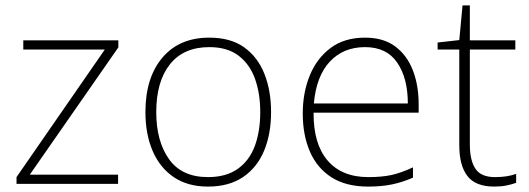

<svg xmlns="http://www.w3.org/2000/svg" viewBox="-20 -679 1953 709"><path d="M416 0H41V-25L367 -496H66V-530H417V-504L90 -34H416Z M981 -265Q981 -185 955.5 -123Q930 -61 878 -25.5Q826 10 748 10Q673 10 621.5 -25Q570 -60 543.5 -122Q517 -184 517 -265Q517 -392 579.5 -466Q642 -540 753 -540Q832 -540 882 -504Q932 -468 956.5 -406Q981 -344 981 -265ZM557 -265Q557 -158 604 -91.5Q651 -25 748 -25Q815 -25 858 -55.5Q901 -86 921 -140Q941 -194 941 -265Q941 -333 922 -387Q903 -441 861.5 -473Q820 -505 753 -505Q658 -505 607.5 -441.5Q557 -378 557 -265Z M1328 -540Q1396 -540 1439.5 -507.5Q1483 -475 1504.5 -419.5Q1526 -364 1526 -294V-263H1138Q1137 -148 1189.5 -86.5Q1242 -25 1340 -25Q1389 -25 1424.5 -32.5Q1460 -40 1505 -61V-23Q1466 -6 1427.5 2Q1389 10 1339 10Q1258 10 1204.5 -24Q1151 -58 1124.5 -119Q1098 -180 1098 -260Q1098 -337 1124 -400.5Q1150 -464 1201 -502Q1252 -540 1328 -540ZM1328 -505Q1248 -505 1198 -451.5Q1148 -398 1139 -297H1486Q1486 -390 1447 -447.5Q1408 -505 1328 -505Z M1808 -25Q1831 -25 1850.5 -28Q1870 -31 1886 -37V-4Q1870 2 1850 6Q1830 10 1805 10Q1736 10 1706 -29Q1676 -68 1676 -143V-496H1596V-522L1676 -531L1688 -659H1715V-530H1883V-496H1715V-146Q1715 -87 1735.5 -56Q1756 -25 1808 -25Z"/></svg>

Font: Noto Sans Kannada ExtraLight
Style: Regular
Weight: 200
Designer: Jelle Bosma - Monotype Design Team
Foundry: Monotype Imaging Inc.
Version: Version 2.005; ttfautohint (v1.8.4.7-5d5b)